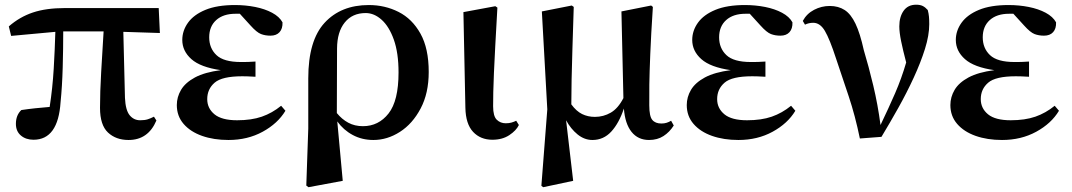

<svg xmlns="http://www.w3.org/2000/svg" viewBox="-20 -573 4510 808"><path d="M521 16.1Q467.8 16.1 434.3 -15.4Q400.9 -46.9 400.9 -119.1Q400.9 -185.1 405.8 -270.3Q410.6 -355.5 416 -440.9H246.1Q246.1 -369.1 243.9 -289.6Q241.7 -210 234.9 -143.1Q224.6 15.1 121.1 15.1Q88.9 15.1 67.9 -2.7Q46.9 -20.5 46.9 -51.8Q46.9 -88.4 69.8 -109.9Q99.1 -114.3 128.4 -117.4Q157.7 -120.6 189 -123Q201.2 -201.7 206.1 -284.4Q210.9 -367.2 212.9 -439L26.9 -421.9L17.1 -461.9Q63 -502 118.7 -520.5Q174.3 -539.1 253.9 -539.1H647.9L652.8 -434.1L499 -439L505.9 -161.1Q508.3 -109.4 525.6 -88.1Q543 -66.9 569.8 -66.9Q588.9 -66.9 601.3 -70.8Q613.8 -74.7 627.9 -82L638.2 -65.9Q603.5 16.1 521 16.1Z M941.4 16.1Q879.4 16.1 830.3 -1.2Q781.2 -18.6 752.7 -51.5Q724.1 -84.5 724.1 -130.9Q724.1 -164.6 741.9 -194.8Q759.8 -225.1 800.5 -247.1Q841.3 -269 909.2 -277.8Q823.7 -290 785.4 -324.2Q747.1 -358.4 747.1 -404.8Q747.1 -443.8 771.2 -477.5Q795.4 -511.2 844.5 -531.5Q893.6 -551.8 969.2 -551.8Q1013.2 -551.8 1054 -543.7Q1094.7 -535.6 1125.2 -519.3Q1155.8 -502.9 1168.9 -479Q1169.9 -452.6 1156.5 -437.7Q1143.1 -422.9 1118.2 -422.9Q1096.2 -422.9 1078.4 -429.7Q1060.5 -436.5 1034.2 -465.8L989.3 -515.1H971.2Q919.4 -515.1 889.9 -488.5Q860.4 -461.9 860.4 -416Q860.4 -370.1 890.9 -341.1Q921.4 -312 994.1 -312Q1009.3 -312 1022.9 -312.3Q1036.6 -312.5 1055.2 -314V-250Q1031.7 -251.5 1020 -251.7Q1008.3 -252 999 -252Q914.6 -252 883.3 -225.1Q852.1 -198.2 852.1 -155.8Q852.1 -117.2 882.6 -92Q913.1 -66.9 978 -66.9Q1038.1 -66.9 1081.8 -82Q1125.5 -97.2 1163.1 -127.9L1181.2 -106.9Q1148.9 -53.2 1085.4 -18.6Q1022 16.1 941.4 16.1Z M1269 208 1277.3 -32.2V-243.2Q1277.3 -402.8 1346.2 -477.3Q1415 -551.8 1532.2 -551.8Q1600.1 -551.8 1657.5 -522.7Q1714.8 -493.7 1749.5 -431.4Q1784.2 -369.1 1784.2 -270Q1784.2 -180.7 1750.2 -116.5Q1716.3 -52.2 1663.1 -18.1Q1609.9 16.1 1551.3 16.1Q1503.4 16.1 1464.4 -4.9Q1425.3 -25.9 1399.4 -62L1422.4 188L1278.3 214.8ZM1397.5 -97.2Q1418.5 -71.3 1445.6 -56.6Q1472.7 -42 1507.3 -42Q1573.2 -42 1615.2 -95.5Q1657.2 -148.9 1657.2 -268.1Q1657.2 -350.1 1637.5 -405.8Q1617.7 -461.4 1586.2 -489.7Q1554.7 -518.1 1519 -518.1Q1462.9 -518.1 1430.9 -478.5Q1398.9 -439 1398.4 -369.1Z M2052.2 15.1Q2002 15.1 1970.9 -18.1Q1939.9 -51.3 1938.5 -119.1L1930.2 -522L2064.5 -546.9L2073.2 -541Q2067.9 -446.3 2064.2 -379.2Q2060.5 -312 2058.6 -265.4Q2056.6 -218.8 2055.9 -185.8Q2055.2 -152.8 2055.2 -126Q2055.2 -84 2070.6 -69.1Q2085.9 -54.2 2108.4 -54.2Q2122.6 -54.2 2133.1 -57.4Q2143.6 -60.5 2152.3 -64.9L2163.6 -46.9Q2152.8 -23.9 2123.5 -4.4Q2094.2 15.1 2052.2 15.1Z M2473.1 16.1Q2439.5 16.1 2410.6 -7.3Q2381.8 -30.8 2362.3 -66.9L2392.1 188L2266.1 214.8L2258.3 209L2283.2 -112.8L2260.3 -524.9L2386.2 -549.8L2394.5 -543.9Q2391.1 -439 2388.9 -366Q2386.7 -293 2385.5 -238.3Q2384.3 -183.6 2384.3 -133.8Q2405.3 -105 2429.7 -93Q2454.1 -81.1 2483.4 -81.1Q2519.5 -81.1 2550.3 -98.9Q2581.1 -116.7 2603.5 -160.2L2595.2 -524.9L2720.2 -549.8L2727.5 -543.9Q2719.7 -424.3 2716.6 -346.2Q2713.4 -268.1 2712.6 -217.3Q2711.9 -166.5 2712.4 -129.9Q2712.4 -83.5 2725.1 -68.4Q2737.8 -53.2 2763.2 -53.2Q2775.9 -53.2 2785.6 -56.4Q2795.4 -59.6 2804.2 -64.9L2815.4 -44.9Q2797.9 -17.1 2772.2 -0.5Q2746.6 16.1 2711.4 16.1Q2665 16.1 2637.7 -18.1Q2610.4 -52.2 2605.5 -116.2Q2585 -54.7 2552.5 -19.3Q2520 16.1 2473.1 16.1Z M3087.4 16.1Q3025.4 16.1 2976.3 -1.2Q2927.2 -18.6 2898.7 -51.5Q2870.1 -84.5 2870.1 -130.9Q2870.1 -164.6 2887.9 -194.8Q2905.8 -225.1 2946.5 -247.1Q2987.3 -269 3055.2 -277.8Q2969.7 -290 2931.4 -324.2Q2893.1 -358.4 2893.1 -404.8Q2893.1 -443.8 2917.2 -477.5Q2941.4 -511.2 2990.5 -531.5Q3039.6 -551.8 3115.2 -551.8Q3159.2 -551.8 3200 -543.7Q3240.7 -535.6 3271.2 -519.3Q3301.8 -502.9 3314.9 -479Q3315.9 -452.6 3302.5 -437.7Q3289.1 -422.9 3264.2 -422.9Q3242.2 -422.9 3224.4 -429.7Q3206.5 -436.5 3180.2 -465.8L3135.3 -515.1H3117.2Q3065.4 -515.1 3035.9 -488.5Q3006.3 -461.9 3006.3 -416Q3006.3 -370.1 3036.9 -341.1Q3067.4 -312 3140.1 -312Q3155.3 -312 3168.9 -312.3Q3182.6 -312.5 3201.2 -314V-250Q3177.7 -251.5 3166 -251.7Q3154.3 -252 3145 -252Q3060.5 -252 3029.3 -225.1Q2998 -198.2 2998 -155.8Q2998 -117.2 3028.6 -92Q3059.1 -66.9 3124 -66.9Q3184.1 -66.9 3227.8 -82Q3271.5 -97.2 3309.1 -127.9L3327.1 -106.9Q3294.9 -53.2 3231.4 -18.6Q3168 16.1 3087.4 16.1Z M3598.6 9.8Q3579.1 -85.4 3551.5 -168.2Q3523.9 -251 3498.5 -326.2Q3471.7 -408.7 3451.4 -442.9Q3431.2 -477.1 3402.3 -477.1Q3383.3 -477.1 3367.7 -469.2L3358.4 -484.9Q3375 -515.6 3406 -531.7Q3437 -547.9 3471.7 -547.9Q3508.3 -547.9 3534.7 -530.8Q3561 -513.7 3580.3 -473.1Q3599.6 -432.6 3615.2 -361.8Q3635.7 -293.9 3655 -213.1Q3674.3 -132.3 3685.5 -46.9Q3719.7 -118.2 3746.8 -180.4Q3773.9 -242.7 3793.5 -310.1Q3779.8 -362.3 3772.2 -399.7Q3764.6 -437 3764.6 -461.9Q3764.6 -502 3782.7 -527.6Q3800.8 -553.2 3835.4 -553.2Q3852.1 -553.2 3863 -547.9Q3874 -542.5 3884.3 -530.8Q3888.2 -516.1 3889.4 -502.9Q3890.6 -489.7 3890.6 -471.2Q3890.6 -424.8 3872.6 -367.2Q3854.5 -309.6 3825.2 -246.1Q3795.9 -182.6 3760.3 -118.9Q3724.6 -55.2 3689.5 2.9Z M4196.8 16.1Q4134.8 16.1 4085.7 -1.2Q4036.6 -18.6 4008.1 -51.5Q3979.5 -84.5 3979.5 -130.9Q3979.5 -164.6 3997.3 -194.8Q4015.1 -225.1 4055.9 -247.1Q4096.7 -269 4164.6 -277.8Q4079.1 -290 4040.8 -324.2Q4002.4 -358.4 4002.4 -404.8Q4002.4 -443.8 4026.6 -477.5Q4050.8 -511.2 4099.9 -531.5Q4148.9 -551.8 4224.6 -551.8Q4268.6 -551.8 4309.3 -543.7Q4350.1 -535.6 4380.6 -519.3Q4411.1 -502.9 4424.3 -479Q4425.3 -452.6 4411.9 -437.7Q4398.4 -422.9 4373.5 -422.9Q4351.6 -422.9 4333.7 -429.7Q4315.9 -436.5 4289.6 -465.8L4244.6 -515.1H4226.6Q4174.8 -515.1 4145.3 -488.5Q4115.7 -461.9 4115.7 -416Q4115.7 -370.1 4146.2 -341.1Q4176.8 -312 4249.5 -312Q4264.6 -312 4278.3 -312.3Q4292 -312.5 4310.5 -314V-250Q4287.1 -251.5 4275.4 -251.7Q4263.7 -252 4254.4 -252Q4169.9 -252 4138.7 -225.1Q4107.4 -198.2 4107.4 -155.8Q4107.4 -117.2 4137.9 -92Q4168.5 -66.9 4233.4 -66.9Q4293.5 -66.9 4337.2 -82Q4380.9 -97.2 4418.5 -127.9L4436.5 -106.9Q4404.3 -53.2 4340.8 -18.6Q4277.3 16.1 4196.8 16.1Z"/></svg>

Font: Source Han Serif TW
Style: Bold
Weight: 700
Designer: Ryoko NISHIZUKA Ë•øÂ°öÊ∂ºÂ≠ê (kana & ideographs); Frank Grie√ühammer (Latin, Greek & Cyrillic); Wenlong ZHANG Âº†ÊñáÈæô 
Foundry: Adobe
Version: Version 2.003;hotconv 1.1.1;makeotfexe 2.6.0